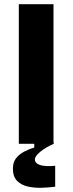

<svg xmlns="http://www.w3.org/2000/svg" viewBox="-20 -680 343 908"><path d="M69 0V-660H233V0ZM241 203Q211 207 176.5 208Q142 209 111 202Q80 195 60.5 175Q41 155 41 117Q41 88 55.5 69Q70 50 93.5 37.5Q117 25 142 18V-7H234V0Q194 18 169.5 38.5Q145 59 145 74Q145 87 157 94.5Q169 102 186 104Q203 106 218 105.5Q233 105 241 104Z"/></svg>

Font: Bricolage Grotesque ExtraBold
Style: Regular
Weight: 800
Designer: Mathieu Triay
Foundry: Atelier Triay
Version: Version 1.001;gftools[0.9.33.dev8+g029e19f]